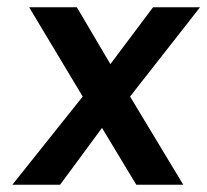

<svg xmlns="http://www.w3.org/2000/svg" viewBox="-20 -507 569 527"><path d="M14 0 207 -242 60 -487H191L283 -331L400 -487H529L337 -242L483 0H354L260 -156L145 0Z"/></svg>

Font: Karla
Style: Bold Italic
Weight: 700
Italic angle: -8°
Designer: Jonathan Pinhorn
Version: Version 2.004;gftools[0.9.33]